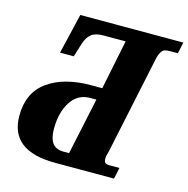

<svg xmlns="http://www.w3.org/2000/svg" viewBox="-105 -816 901 918"><g transform="rotate(15 345.5 -357.0)"><path d="M24 -174Q24 -288 104 -345.5Q184 -403 318 -403H373L423 -648H312Q273 -648 253 -631.5Q233 -615 223 -583L202 -515H134L181 -714H691L679 -658H642Q623 -658 613.5 -654.5Q604 -651 596 -638Q588 -625 582 -595L482 -121Q481 -115 477.5 -104Q474 -93 474 -82Q474 -68 479.5 -62Q485 -56 500 -56H551L539 0H247Q24 0 24 -174ZM300 -62 360 -343H330Q268 -343 234 -290Q200 -237 200 -156Q200 -110 217 -86Q234 -62 274 -62Z"/></g></svg>

Font: Noto Serif NarrowExtraBold
Style: Italic
Weight: 800
Width: 4
Italic angle: -12°
Designer: Monotype Design Team
Foundry: Monotype Imaging Inc.
Version: Version 1.001